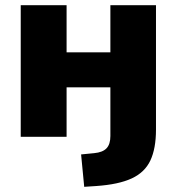

<svg xmlns="http://www.w3.org/2000/svg" viewBox="-20 -528 682 741"><path d="M305 193 293 68 344 63Q376 60 391 44.5Q406 29 406 -3V-191H237V0H60V-508H237V-326H406V-508H582V-28Q582 45 560.5 91Q539 137 488.5 160.5Q438 184 351 190Z"/></svg>

Font: Mulish Black
Style: Regular
Weight: 900
Designer: Vernon Adams
Foundry: Vernon Adams
Version: Version 3.603; ttfautohint (v1.8.3)